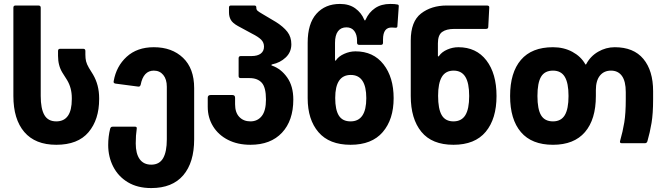

<svg xmlns="http://www.w3.org/2000/svg" viewBox="-20 -728 3383 976"><path d="M48 -240V-689Q48 -700 59 -700H175Q187 -700 187 -689V-240Q187 -176 205.5 -143.5Q224 -111 266 -111Q345 -111 345 -224V-230Q345 -281 321 -321L297 -359Q275 -395 275 -444V-469Q275 -480 286 -480H403Q414 -480 414 -469V-450Q414 -431 417.5 -416.5Q421 -402 432 -383L453 -349Q484 -296 484 -229V-224Q484 -120 430 -56Q376 8 266 8Q159 8 103.5 -57Q48 -122 48 -240Z M530 9Q530 -34 540 -74Q542 -79 544.5 -81.5Q547 -84 553 -84H667Q677 -84 675 -73Q670 -41 670 1Q670 53 690 81Q710 109 749 109Q790 109 809 76.5Q828 44 828 -20V-287Q828 -325 810 -347Q792 -369 762 -369Q709 -369 695 -297Q693 -291 690 -289Q687 -287 681 -288L567 -303Q555 -305 558 -316Q571 -391 624 -439.5Q677 -488 762 -488Q854 -488 910.5 -434Q967 -380 967 -280V-20Q967 98 911.5 163Q856 228 749 228Q679 228 630 198.5Q581 169 555.5 119Q530 69 530 9Z M1036 -185V-231Q1036 -245 1051 -245H1161Q1175 -245 1175 -231V-198Q1175 -156 1196.5 -133.5Q1218 -111 1253 -111Q1289 -111 1310.5 -138Q1332 -165 1332 -222Q1332 -284 1310.5 -307.5Q1289 -331 1249 -331H1204Q1193 -331 1193 -341V-432Q1193 -443 1204 -443H1258Q1289 -443 1305.5 -455.5Q1322 -468 1322 -491Q1322 -512 1307.5 -526.5Q1293 -541 1261 -557L1189 -596Q1162 -611 1153 -627.5Q1144 -644 1144 -665V-690Q1144 -700 1154 -700H1273Q1283 -700 1283 -690V-688Q1283 -679 1289 -673.5Q1295 -668 1314 -657L1383 -616Q1421 -592 1441 -566Q1461 -540 1461 -503Q1461 -463 1432.5 -436Q1404 -409 1364 -401Q1360 -400 1359.5 -397.5Q1359 -395 1364 -394Q1409 -378 1440 -334Q1471 -290 1471 -222Q1471 -115 1413.5 -53.5Q1356 8 1253 8Q1188 8 1139 -17Q1090 -42 1063 -86Q1036 -130 1036 -185Z M1544 -229V-511Q1544 -608 1588.5 -658Q1633 -708 1708 -708Q1755 -708 1786 -685.5Q1817 -663 1831 -629Q1835 -619 1839 -629Q1855 -665 1886.5 -686.5Q1918 -708 1964 -708Q1988 -708 2001 -705Q2008 -704 2007 -695L2000 -594Q2000 -587 1991 -587L1974 -588Q1927 -591 1927 -527V-511Q1927 -500 1917 -500H1806Q1795 -500 1795 -511V-521Q1795 -552 1781 -570.5Q1767 -589 1741 -589Q1713 -589 1698 -569Q1683 -549 1683 -510V-424Q1683 -420 1685 -419.5Q1687 -419 1689 -423Q1702 -442 1730 -454.5Q1758 -467 1787 -467Q1878 -467 1929.5 -401Q1981 -335 1981 -229Q1981 -121 1925.5 -56.5Q1870 8 1762 8Q1654 8 1599 -56Q1544 -120 1544 -229ZM1762 -111Q1842 -111 1842 -229Q1842 -347 1763 -347Q1684 -347 1684 -230Q1684 -170 1702.5 -140.5Q1721 -111 1762 -111Z M2251 -700H2455Q2469 -700 2467 -688L2462 -591Q2462 -581 2450 -581H2289Q2249 -581 2227.5 -565.5Q2206 -550 2206 -508V-445Q2206 -441 2208 -441Q2210 -441 2212 -444Q2226 -464 2253.5 -476Q2281 -488 2310 -488Q2401 -488 2452.5 -421Q2504 -354 2504 -240Q2504 -124 2449 -58Q2394 8 2285 8Q2176 8 2122 -58Q2068 -124 2068 -240V-522Q2068 -619 2120.5 -659.5Q2173 -700 2251 -700ZM2285 -111Q2326 -111 2345.5 -142.5Q2365 -174 2365 -240Q2365 -306 2345.5 -337.5Q2326 -369 2286 -369Q2245 -369 2226 -337Q2207 -305 2207 -241Q2207 -174 2225.5 -142.5Q2244 -111 2285 -111Z M2573 -240Q2573 -359 2628 -423.5Q2683 -488 2791 -488Q2846 -488 2889.5 -464.5Q2933 -441 2955 -402Q2956 -400 2957.5 -400Q2959 -400 2960 -402Q2981 -442 3020.5 -465Q3060 -488 3105 -488Q3201 -488 3250.5 -428.5Q3300 -369 3300 -264V-223Q3300 -151 3292 -103Q3284 -55 3271 -10Q3268 0 3258 0H3141Q3129 0 3132 -11Q3146 -60 3153.5 -106Q3161 -152 3161 -223V-260Q3161 -315 3141.5 -342Q3122 -369 3086 -369Q3050 -369 3029.5 -343.5Q3009 -318 3009 -270V-240Q3009 -121 2953.5 -56.5Q2898 8 2791 8Q2683 8 2628 -56.5Q2573 -121 2573 -240ZM2791 -111Q2832 -111 2851 -142.5Q2870 -174 2870 -240Q2870 -306 2851 -337.5Q2832 -369 2791 -369Q2749 -369 2730.5 -338Q2712 -307 2712 -240Q2712 -173 2730.5 -142Q2749 -111 2791 -111Z"/></svg>

Font: Barlow GEO Bold
Style: Regular
Weight: 700
Designer: Jeremy Tribby
Foundry: Tribby Type
Version: Version 1.408